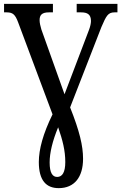

<svg xmlns="http://www.w3.org/2000/svg" viewBox="-20 -734 628 994"><path d="M284 240C366 240 410 182 410 88C410 21 392 -55 343 -178L505 -594C530 -652 539 -670 573 -670H588V-714H377V-670H400C433 -670 451 -659 451 -625C451 -613 447 -596 441 -580L314 -246L194 -582C189 -600 185 -615 185 -630C185 -656 197 -670 233 -670H254V-714H1V-670H15C47 -670 59 -658 74 -618L252 -142C203 -42 181 39 181 105C181 200 219 240 284 240ZM276 182C253 182 237 163 237 107C237 57 252 -5 281 -75C304 -9 318 45 318 105C318 159 302 182 276 182Z"/></svg>

Font: Noto Serif Condensed Medium
Style: Regular
Weight: 500
Width: 3
Designer: Monotype Design Team
Foundry: Monotype Imaging Inc.
Version: Version 2.015